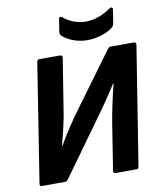

<svg xmlns="http://www.w3.org/2000/svg" viewBox="-92 -929 848 1003"><g transform="rotate(-10 331.5 -427.5)"><path d="M49 0Q36 0 38 -13L137 -642Q139 -655 151 -655H260Q273 -655 272 -642L231 -385Q225 -341 213.5 -290.5Q202 -240 188 -189H191Q216 -233 247.5 -280.5Q279 -328 312 -372L511 -643Q518 -655 529 -655H651Q664 -655 663 -642L563 -13Q562 0 550 0H440Q427 0 428 -13L468 -266Q476 -313 486.5 -361.5Q497 -410 510 -462H507Q481 -420 449.5 -374.5Q418 -329 393 -295L189 -12Q185 -6 181 -3Q177 0 170 0ZM415 -709Q378 -709 342 -722Q306 -735 283 -757Q276 -765 278 -779L288 -844Q289 -851 294.5 -853Q300 -855 306 -850Q330 -829 361.5 -817.5Q393 -806 423 -806Q491 -806 557 -852Q564 -857 569.5 -854.5Q575 -852 574 -845L563 -773Q561 -767 559.5 -762Q558 -757 552 -752Q527 -732 490 -720.5Q453 -709 415 -709Z"/></g></svg>

Font: Sofia Sans ExtraBold
Style: Italic
Weight: 800
Italic angle: -9°
Designer: Botio Nikoltchev, Ani Petrova
Foundry: lettersoup
Version: Version 4.100; ttfautohint (v1.8.4.7-5d5b)